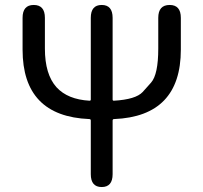

<svg xmlns="http://www.w3.org/2000/svg" viewBox="-20 -754 820 774"><path d="M390 0Q346 0 346 -52V-268Q346 -274 340 -274Q71 -285 71 -554V-682Q71 -734 116 -734Q161 -734 161 -682V-558Q161 -454 208 -402Q253 -353 341 -348Q346 -348 346 -353V-682Q346 -734 390 -734Q434 -734 434 -682V-353Q434 -348 439 -348Q527 -353 555 -383Q572 -402 589 -421Q618 -454 618 -558V-682Q618 -734 664 -734Q709 -734 709 -682V-554Q709 -285 440 -274Q434 -274 434 -268V-52Q434 0 390 0Z"/></svg>

Font: Resource Han Rounded KR
Style: Regular
Weight: 400
Designer: Cyano Hao (round all glyphs); Ryoko NISHIZUKA 西塚涼子 (kana, bopomofo & ideographs); Paul D. Hunt (Latin, Greek & Cyrillic)
Foundry: Cyano Hao
Version: 0.990